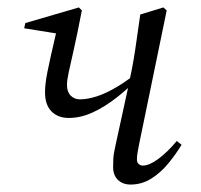

<svg xmlns="http://www.w3.org/2000/svg" viewBox="-20 -484 541 516"><path d="M165 -167Q136 -167 118.5 -184.5Q101 -202 101 -236Q101 -247 102.5 -260Q104 -273 107.5 -291Q111 -309 117 -335.5Q123 -362 132 -401L145 -392L45 -408L48 -422L192 -464L200 -456Q187 -389 178 -349.5Q169 -310 164.5 -289Q160 -268 160 -256Q160 -237 170 -227Q180 -217 195 -217Q215 -217 240 -225Q265 -233 296 -251.5Q327 -270 364 -301L366 -282H360Q328 -249 295 -223Q262 -197 229.5 -182Q197 -167 165 -167ZM331 12Q310 12 297 -0.5Q284 -13 284 -35Q284 -44 284.5 -57Q285 -70 291 -96L325 -252Q336 -302 343 -348Q350 -394 357 -445L419 -464L428 -456L355 -102Q352 -86 350 -76Q348 -66 348 -55Q348 -48 352.5 -43.5Q357 -39 364 -39Q381 -39 405.5 -57Q430 -75 455 -105L468 -95Q453 -70 432.5 -45Q412 -20 386.5 -4Q361 12 331 12Z"/></svg>

Font: Source Serif 4 60pt
Style: Italic
Weight: 400
Italic angle: -12°
Version: Version 4.004;hotconv 1.0.116;makeotfexe 2.5.65601